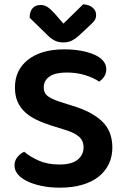

<svg xmlns="http://www.w3.org/2000/svg" viewBox="-20 -851 577 887"><path d="M366 -170Q366 -201 345 -219.5Q324 -238 281 -251L217 -271Q179 -283 148 -298Q117 -313 95 -333.5Q73 -354 61 -381.5Q49 -409 49 -447Q49 -528 110 -575.5Q171 -623 277 -623Q319 -623 354.5 -616.5Q390 -610 416 -598.5Q442 -587 456.5 -570Q471 -553 471 -532Q471 -512 461.5 -497.5Q452 -483 438 -474Q414 -491 374.5 -503.5Q335 -516 288 -516Q236 -516 209 -497.5Q182 -479 182 -447Q182 -421 200.5 -407Q219 -393 259 -380L316 -362Q403 -336 451 -291Q499 -246 499 -169Q499 -128 483 -94Q467 -60 436.5 -35.5Q406 -11 360.5 2.5Q315 16 257 16Q211 16 172.5 8Q134 0 106 -13.5Q78 -27 62.5 -45.5Q47 -64 47 -86Q47 -109 60.5 -125.5Q74 -142 92 -150Q117 -128 158 -109.5Q199 -91 254 -91Q312 -91 339 -113.5Q366 -136 366 -170ZM364 -831Q390 -830 407 -816.5Q424 -803 424 -782Q424 -765 414.5 -753.5Q405 -742 386 -725L343 -685Q323 -668 307.5 -661.5Q292 -655 273 -655Q250 -655 233 -663.5Q216 -672 200 -688L117 -769Q117 -798 130.5 -813Q144 -828 168 -828Q184 -828 198 -819.5Q212 -811 233 -788L273 -742Z"/></svg>

Font: Baloo 2 Latin SemiBold
Style: Regular
Weight: 400
Designer: Sarang Kulkarni and Ek Type
Foundry: Ek Type
Version: Version 1.001